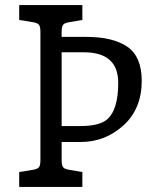

<svg xmlns="http://www.w3.org/2000/svg" viewBox="-20 -740 604 760"><path d="M306 -59V0H56V-59L111 -68Q129 -71 134.5 -78.5Q140 -86 140 -106V-614Q140 -634 134.5 -641.5Q129 -649 111 -652L56 -661V-720H306V-661L253 -652Q235 -649 229.5 -641.5Q224 -634 224 -614V-594H321Q427 -594 484 -555Q541 -516 541 -420Q541 -309 468.5 -243.5Q396 -178 300 -178H224V-106Q224 -86 229.5 -78.5Q235 -71 253 -68ZM224 -241H297Q370 -241 401 -265Q448 -302 448 -412Q448 -533 312 -533H224Z"/></svg>

Font: Enriqueta
Style: Regular
Weight: 400
Designer: Viviana Monsalve, Gustavo Ibarra
Foundry: Viviana Monsalve, Gustavo Ibarra
Version: Version 1.002